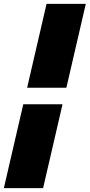

<svg xmlns="http://www.w3.org/2000/svg" viewBox="-43 -810 466 998"><path d="M403 -790 302 -354H98L199 -790ZM282 -268 181 168H-23L78 -268Z"/></svg>

Font: Prodigy Sans Black
Style: Italic
Weight: 900
Italic angle: -13°
Designer: Wei Huang
Foundry: Wei Huang
Version: Version 1.003; ttfautohint (v1.8.3)